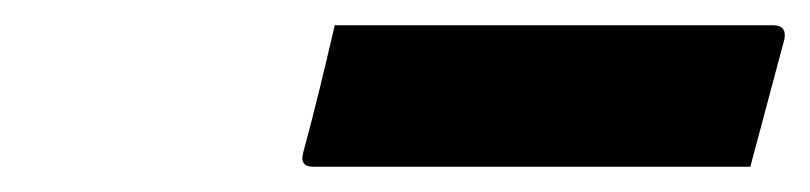

<svg xmlns="http://www.w3.org/2000/svg" viewBox="-20 -788 641 152"><path d="M245 -768H592Q603 -768 601 -757Q594 -731 587.5 -706.5Q581 -682 574 -656H228Q217 -656 220 -667Q227 -693 233 -717.5Q239 -742 245 -768Z"/></svg>

Font: Recursive Mn Lnr St
Style: Bold Italic
Weight: 700
Italic angle: -15°
Monospace: yes
Version: Version 1.079;hotconv 1.0.112;makeotfexe 2.5.65598; ttfautoh